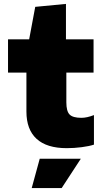

<svg xmlns="http://www.w3.org/2000/svg" viewBox="-20 -741 533 981"><path d="M183 70H393L295 220H142ZM321 16Q219 16 167 -31.5Q115 -79 115 -171V-370H21V-540H129L160 -706L317 -721V-540H458V-370H319V-218Q319 -173 335.5 -156Q352 -139 396 -139Q424 -139 460 -153V-2Q436 6 397.5 11Q359 16 321 16Z"/></svg>

Font: Encode Sans Wide
Style: ExtraBold
Weight: 800
Designer: Pablo Impallari, Andres Torresi
Foundry: Pablo Impallari, Andres Torresi
Version: Version 1.000; ttfautohint (v1.00) -l 8 -r 50 -G 200 -x 14 -